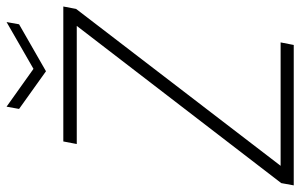

<svg xmlns="http://www.w3.org/2000/svg" viewBox="-195 -730 915 585"><g transform="rotate(-90 262.5 -437.5)"><path d="M535.2 -702.1 527.8 -663.1 49.8 -40H425.8L418 0H-9.8L-2.9 -38.1L476.1 -661.1H116.2L124 -702.1ZM345.2 -793 487.8 -875 481 -836.9 337.9 -754.9 223.1 -836.9 230 -875Z"/></g></svg>

Font: SVN-Poppins ExtraLight
Style: Italic
Weight: 200
Italic angle: -10°
Designer: Ninad Kale (Devanagari), Jonny Pinhorn (Latin)
Foundry: Indian Type Foundry
Version: Version 3.002 2017